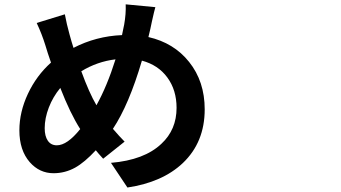

<svg xmlns="http://www.w3.org/2000/svg" viewBox="-20 -795 1540 866"><path d="M554.7 50.8 480.5 -60.5Q630.9 -73.2 708 -146.5Q776.4 -210 776.4 -308.6Q776.4 -388.7 734.9 -445.3Q693.4 -502 620.1 -521.5Q561.5 -322.3 489.3 -213.9Q518.6 -179.7 542 -156.2L445.3 -79.1Q421.9 -104.5 412.1 -117.2Q361.3 -62.5 319.3 -39.1Q273.4 -13.7 221.7 -13.7Q158.2 -13.7 114.3 -63.5Q67.4 -117.2 67.4 -207Q67.4 -290 106 -372.1Q144.5 -454.1 210 -512.7Q194.3 -557.6 184.6 -590.8Q168.9 -641.6 145.5 -691.4L272.5 -730.5Q280.3 -687.5 293.9 -638.7Q302.7 -606.4 311.5 -579.1Q413.1 -631.8 530.3 -636.7Q533.2 -650.4 538.1 -674.8Q539.1 -680.7 540 -683.6Q548.8 -733.4 546.9 -775.4L680.7 -762.7Q675.8 -746.1 665 -697.3Q660.2 -673.8 658.2 -665L649.4 -627.9Q764.6 -601.6 833 -515.6Q903.3 -427.7 903.3 -301.8Q903.3 -153.3 804.7 -59.6Q712.9 27.3 554.7 50.8ZM236.3 -139.6Q283.2 -139.6 341.8 -212.9Q296.9 -283.2 252 -398.4Q218.8 -358.4 200.2 -310.1Q181.6 -261.7 181.6 -216.8Q181.6 -180.7 195.8 -160.2Q210 -139.6 236.3 -139.6ZM415 -320.3Q462.9 -406.2 501 -527.3Q418.9 -517.6 346.7 -473.6Q381.8 -377 415 -320.3Z"/></svg>

Font: Bpmf GenYo Gothic B
Style: B
Weight: 700
Foundry: But Ko
Version: Version 1.320